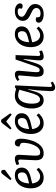

<svg xmlns="http://www.w3.org/2000/svg" viewBox="1241 -2058 1044 3566"><g transform="rotate(-90 1763.0 -275.0)"><path d="M309.1 -746.1Q322.3 -762.2 331.3 -768.6Q340.3 -774.9 354 -774.9Q376 -774.9 385.5 -757.1Q395 -739.3 390.1 -705.1L223.1 -582L201.2 -605ZM288.1 -521Q360.8 -521 397 -487.5Q433.1 -454.1 433.1 -394Q433.1 -362.3 421.9 -336.4Q410.6 -310.5 393.6 -293.5Q376.5 -276.4 350.6 -262.5Q324.7 -248.5 302 -241Q279.3 -233.4 250 -226.1L139.2 -199.2Q141.6 -172.9 150.1 -147.7Q158.7 -122.6 173.6 -100.6Q188.5 -78.6 212.4 -65.2Q236.3 -51.8 266.1 -51.8Q287.1 -51.8 306.6 -57.6Q326.2 -63.5 344 -75.4Q361.8 -87.4 371.3 -95.2Q380.9 -103 396 -117.2L430.2 -80.1Q418.9 -65.9 404.8 -52.7Q390.6 -39.6 367.4 -22.7Q344.2 -5.9 312.5 4.2Q280.8 14.2 246.1 14.2Q183.1 14.2 137.7 -17.3Q92.3 -48.8 70.1 -102.3Q47.9 -155.8 47.9 -225.1Q47.9 -310.5 77.6 -377.7Q107.4 -444.8 162.4 -482.9Q217.3 -521 288.1 -521ZM344.2 -391.1Q344.2 -423.3 328.6 -444.1Q313 -464.8 280.8 -464.8Q218.8 -464.8 181.6 -409.7Q144.5 -354.5 139.2 -255.9L240.2 -282.2Q295.4 -296.4 319.8 -320.3Q344.2 -344.2 344.2 -391.1Z M889.2 -521Q930.2 -521 950.2 -491.7Q970.2 -462.4 970.2 -415Q970.2 -381.8 965.8 -344.2Q961.4 -306.6 951.7 -264.6Q941.9 -222.7 927.2 -183.1Q912.6 -143.6 890.6 -107.4Q868.7 -71.3 842 -44.4Q815.4 -17.6 779.3 -1.7Q743.2 14.2 702.1 14.2Q680.7 14.2 663.3 11.2Q646 8.3 626.7 -1.7Q607.4 -11.7 595.2 -28.8Q583 -45.9 575.7 -76.4Q568.4 -106.9 570.3 -148.9L583 -420.9Q583.5 -444.3 572.5 -452.6Q561.5 -460.9 542 -455.1L497.1 -440.9L480 -487.8Q500.5 -499.5 534.4 -510.3Q568.4 -521 596.2 -521Q675.8 -521 670.9 -437L655.3 -155.8Q651.9 -102.5 664.1 -76.7Q676.3 -50.8 716.3 -50.8Q750 -50.8 779.3 -71.3Q808.6 -91.8 828.1 -123.5Q847.7 -155.3 862.3 -195.8Q877 -236.3 884.5 -273.9Q892.1 -311.5 894 -346.2Q895.5 -372.6 892.1 -387.7Q888.7 -402.8 881.3 -410.2Q874 -417.5 859.9 -422.9L825.2 -436Q821.3 -471.2 837.9 -496.1Q854.5 -521 889.2 -521Z M1441.9 -605 1417 -580.1 1290.5 -682.1 1163.6 -582 1141.6 -605 1250 -746.1Q1272.9 -776.9 1294.9 -776.9Q1305.2 -776.9 1322.8 -772.9ZM1297.9 -521Q1370.6 -521 1406.7 -487.5Q1442.9 -454.1 1442.9 -394Q1442.9 -362.3 1431.6 -336.4Q1420.4 -310.5 1403.3 -293.5Q1386.2 -276.4 1360.4 -262.5Q1334.5 -248.5 1311.8 -241Q1289.1 -233.4 1259.8 -226.1L1148.9 -199.2Q1151.4 -172.9 1159.9 -147.7Q1168.5 -122.6 1183.3 -100.6Q1198.2 -78.6 1222.2 -65.2Q1246.1 -51.8 1275.9 -51.8Q1296.9 -51.8 1316.4 -57.6Q1335.9 -63.5 1353.8 -75.4Q1371.6 -87.4 1381.1 -95.2Q1390.6 -103 1405.8 -117.2L1439.9 -80.1Q1428.7 -65.9 1414.6 -52.7Q1400.4 -39.6 1377.2 -22.7Q1354 -5.9 1322.3 4.2Q1290.5 14.2 1255.9 14.2Q1192.9 14.2 1147.5 -17.3Q1102.1 -48.8 1079.8 -102.3Q1057.6 -155.8 1057.6 -225.1Q1057.6 -310.5 1087.4 -377.7Q1117.2 -444.8 1172.1 -482.9Q1227.1 -521 1297.9 -521ZM1354 -391.1Q1354 -423.3 1338.4 -444.1Q1322.8 -464.8 1290.5 -464.8Q1228.5 -464.8 1191.4 -409.7Q1154.3 -354.5 1148.9 -255.9L1250 -282.2Q1305.2 -296.4 1329.6 -320.3Q1354 -344.2 1354 -391.1Z M1931.2 127Q1930.2 149.9 1935.5 158.4Q1940.9 167 1957 167Q1960.4 167 1963.9 166.5Q1967.3 166 1969.7 165.5Q1972.2 165 1975.8 163.3Q1979.5 161.6 1981.4 160.6Q1983.4 159.7 1987.8 157Q1992.2 154.3 1993.7 153.3Q1995.1 152.3 2000.7 148.7Q2006.3 145 2007.8 144L2030.8 178.2Q2011.7 196.8 1981 211.9Q1950.2 227.1 1921.9 227.1Q1893.6 227.1 1877.4 213.4Q1861.3 199.7 1856.9 179Q1852.5 158.2 1854 127L1867.2 -86.9L1888.2 -273.9L1880.9 -274.9L1857.9 -189Q1843.3 -135.3 1828.9 -100.1Q1814.5 -64.9 1794.2 -37.8Q1773.9 -10.7 1746.6 1.7Q1719.2 14.2 1682.1 14.2Q1643.1 14.2 1613.5 -3.2Q1584 -20.5 1566.2 -51.3Q1548.3 -82 1539.6 -121.1Q1530.8 -160.2 1530.8 -206.1Q1530.8 -346.7 1594.7 -433.8Q1658.7 -521 1764.2 -521Q1834 -521 1892.1 -497.1L1930.2 -522L1960 -512.2ZM1697.8 -54.2Q1746.1 -54.2 1776.4 -107.9Q1799.8 -148.9 1832 -264.6Q1834.5 -272.5 1846.2 -315.9L1878.9 -437Q1860.8 -446.3 1828.1 -453.1Q1795.4 -460 1772 -460Q1702.6 -460 1661.9 -390.1Q1621.1 -320.3 1621.1 -210.9Q1621.1 -197.3 1621.3 -188.7Q1621.6 -180.2 1623 -161.9Q1624.5 -143.6 1627 -131.3Q1629.4 -119.1 1635.3 -103.3Q1641.1 -87.4 1648.9 -77.6Q1656.7 -67.9 1669.2 -61Q1681.6 -54.2 1697.8 -54.2Z M2042 -472.2Q2061.5 -489.7 2095.9 -505.4Q2130.4 -521 2159.2 -521Q2238.8 -521 2231.9 -438L2207 -155.8Q2202.6 -102.1 2210.2 -81.1Q2217.8 -60.1 2242.2 -60.1Q2271 -60.1 2287.4 -84.5Q2303.7 -108.9 2328.1 -180.2L2440.9 -507.8H2522.9L2506.8 -90.8Q2505.9 -69.8 2512.2 -60.3Q2518.6 -50.8 2534.2 -50.8Q2547.4 -50.8 2592.8 -68.8L2609.9 -19Q2590.3 -7.8 2556.4 3.2Q2522.5 14.2 2495.1 14.2Q2453.1 14.2 2436.8 -11.2Q2420.4 -36.6 2424.8 -87.9L2449.7 -357.9L2441.9 -358.9L2374 -140.1Q2348.1 -58.6 2312.7 -22.2Q2277.3 14.2 2221.2 14.2Q2157.2 14.2 2135.7 -28.3Q2114.3 -70.8 2122.1 -162.1L2144 -417Q2146.5 -440.4 2141.8 -450.2Q2137.2 -460 2121.1 -460Q2095.2 -460 2064.9 -436Z M2910.6 -521Q2983.4 -521 3019.5 -487.5Q3055.7 -454.1 3055.7 -394Q3055.7 -362.3 3044.4 -336.4Q3033.2 -310.5 3016.1 -293.5Q2999 -276.4 2973.1 -262.5Q2947.3 -248.5 2924.6 -241Q2901.9 -233.4 2872.6 -226.1L2761.7 -199.2Q2764.2 -172.9 2772.7 -147.7Q2781.2 -122.6 2796.1 -100.6Q2811 -78.6 2835 -65.2Q2858.9 -51.8 2888.7 -51.8Q2909.7 -51.8 2929.2 -57.6Q2948.7 -63.5 2966.6 -75.4Q2984.4 -87.4 2993.9 -95.2Q3003.4 -103 3018.6 -117.2L3052.7 -80.1Q3041.5 -65.9 3027.3 -52.7Q3013.2 -39.6 2990 -22.7Q2966.8 -5.9 2935.1 4.2Q2903.3 14.2 2868.7 14.2Q2805.7 14.2 2760.3 -17.3Q2714.8 -48.8 2692.6 -102.3Q2670.4 -155.8 2670.4 -225.1Q2670.4 -310.5 2700.2 -377.7Q2730 -444.8 2784.9 -482.9Q2839.8 -521 2910.6 -521ZM2966.8 -391.1Q2966.8 -423.3 2951.2 -444.1Q2935.5 -464.8 2903.3 -464.8Q2841.3 -464.8 2804.2 -409.7Q2767.1 -354.5 2761.7 -255.9L2862.8 -282.2Q2918 -296.4 2942.4 -320.3Q2966.8 -344.2 2966.8 -391.1Z M3296.4 -43.9Q3341.3 -43.9 3369.4 -64.9Q3397.5 -85.9 3397.5 -123Q3397.5 -145 3384.3 -162.8Q3371.1 -180.7 3350.1 -193.1Q3329.1 -205.6 3303.5 -217.3Q3277.8 -229 3252.2 -242.7Q3226.6 -256.3 3205.6 -273.2Q3184.6 -290 3171.4 -315.7Q3158.2 -341.3 3158.2 -374Q3158.2 -392.6 3163.6 -411.6Q3168.9 -430.7 3182.6 -450.7Q3196.3 -470.7 3216.1 -486.1Q3235.8 -501.5 3267.6 -511.2Q3299.3 -521 3338.4 -521Q3398.9 -521 3441.2 -493.4Q3483.4 -465.8 3483.4 -424.8Q3483.4 -402.3 3470.2 -389.2Q3457 -376 3435.5 -376Q3403.3 -376 3384.3 -393.1L3390.1 -421.9Q3395 -443.4 3381.8 -455.6Q3368.7 -467.8 3334.5 -467.8Q3282.2 -467.8 3258.3 -446.5Q3234.4 -425.3 3234.4 -394Q3234.4 -375.5 3247.3 -359.4Q3260.3 -343.3 3281.2 -330.6Q3302.2 -317.9 3327.4 -305.4Q3352.5 -293 3377.9 -278.1Q3403.3 -263.2 3424.3 -245.6Q3445.3 -228 3458.3 -202.4Q3471.2 -176.8 3471.2 -146Q3471.2 -75.2 3421.4 -30.5Q3371.6 14.2 3284.2 14.2Q3213.4 14.2 3168.9 -11.7Q3124.5 -37.6 3124.5 -79.1Q3124.5 -105.5 3140.6 -119.1Q3156.7 -132.8 3180.2 -132.8Q3206.5 -132.8 3224.6 -122.1V-96.2Q3224.6 -67.9 3240.5 -55.9Q3256.3 -43.9 3296.4 -43.9Z"/></g></svg>

Font: Literata Book
Style: Italic
Weight: 400
Italic angle: -3°
Designer: Latin by Veronika Burian and Jose Scaglione. Greek by Irene Vlachou. Cyrillic by Vera Evstafieva
Foundry: TypeTogether
Version: Version 1.003;PS 001.003;hotconv 1.0.88;makeotf.lib2.5.64775